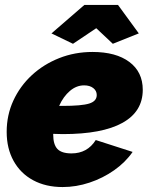

<svg xmlns="http://www.w3.org/2000/svg" viewBox="-20 -746 606 776"><path d="M233 10Q165 10 114 -17.5Q63 -45 35 -95.5Q7 -146 7 -213Q7 -281 34 -339.5Q61 -398 108.5 -442Q156 -486 219 -511Q282 -536 354 -536Q449 -536 503 -495.5Q557 -455 557 -383Q557 -295 475 -249.5Q393 -204 234 -204Q215 -204 195 -205V-203Q195 -162 212 -144Q229 -126 269 -126Q333 -126 367 -180L516 -132Q487 -90 441.5 -58Q396 -26 342 -8Q288 10 233 10ZM320 -401Q289 -401 262.5 -378.5Q236 -356 219 -318Q226 -318 233 -318Q310 -318 340.5 -327.5Q371 -337 371 -362Q371 -379 357 -390Q343 -401 320 -401ZM188 -611 321 -726H457L541 -611L436 -569L369 -632L275 -569Z"/></svg>

Font: Raleway Black
Style: Italic
Weight: 900
Italic angle: -12°
Designer: Matt McInerney, Pablo Impallari, Rodrigo Fuenzalida
Foundry: Matt McInerney, Pablo Impallari, Rodrigo Fuenzalida
Version: Version 4.101;RELEASE